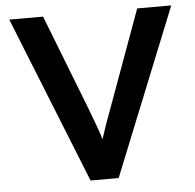

<svg xmlns="http://www.w3.org/2000/svg" viewBox="-51 -751 816 803"><g transform="rotate(-5 357.0 -350.0)"><path d="M297 0 17 -700H159L315 -299Q331 -256 342.5 -225.5Q354 -195 362 -168Q371 -196 381.5 -226.5Q392 -257 408 -299L554 -700H697L415 0Z"/></g></svg>

Font: Lexend Deca Medium
Style: Regular
Weight: 500
Designer: Bonnie Shaver-Troup, Thomas Jockin
Foundry: Lexend
Version: Version 1.008; ttfautohint (v1.8.4.7-5d5b)